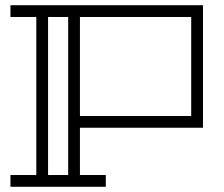

<svg xmlns="http://www.w3.org/2000/svg" viewBox="-20 -489 857 735"><path d="M20 181H119V-424H20V-469H757V0H286V181H385V226H20ZM712 -424H286V-45H712ZM241 -424H164V181H241Z"/></svg>

Font: Geostar
Style: Regular
Weight: 400
Designer: Joe Prince
Foundry: Joe Prince
Version: Version 1.002